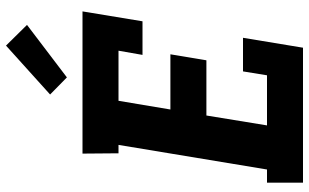

<svg xmlns="http://www.w3.org/2000/svg" viewBox="-215 -815 1030 640"><g transform="rotate(-90 300.0 -495.0)"><path d="M11 0V-120H55L137 -615H109L108 -735H582L549 -535H437L451 -615H284L255 -442H439L419 -322H235L202 -120H369L382 -200H494L461 0ZM362 -787 305 -843 468 -990 537 -920Z"/></g></svg>

Font: Iosevka Etoile Heavy
Style: Italic
Weight: 900
Italic angle: -9°
Designer: Belleve Invis
Foundry: Belleve Invis
Version: Version 22.1.2; ttfautohint (v1.8.4)